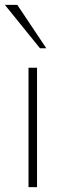

<svg xmlns="http://www.w3.org/2000/svg" viewBox="-27 -768 262 788"><path d="M90 0V-490H125V0ZM137 -570 -7 -748H44L163 -570Z"/></svg>

Font: REM Thin
Style: Regular
Weight: 250
Designer: Octavio Pardo
Foundry: Ashler Design
Version: Version 1.005;gftools[0.9.28]